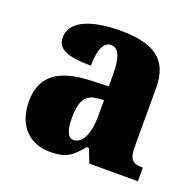

<svg xmlns="http://www.w3.org/2000/svg" viewBox="-104 -660 796 780"><g transform="rotate(20 294.0 -270.5)"><path d="M187 10C254 10 280 -7 322 -59H332L355 0H565V-59H561C519 -59 505 -75 505 -129V-382C505 -506 433 -551 289 -551C174 -551 78 -520 78 -445C78 -395 125 -376 225 -376C225 -447 244 -483 273 -483C306 -483 322 -449 322 -375V-322L246 -319C107 -314 38 -264 38 -155C38 -43 105 10 187 10ZM261 -68C236 -68 225 -98 225 -151C225 -220 242 -255 294 -260L323 -263V-191C323 -117 299 -68 261 -68Z"/></g></svg>

Font: Noto Serif Georgian SemiCondensed Black
Style: Regular
Weight: 900
Width: 4
Designer: Monotype Design Team, Akaki Razmadze
Foundry: Google LLC
Version: Version 2.003